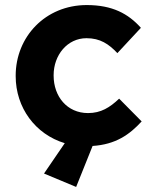

<svg xmlns="http://www.w3.org/2000/svg" viewBox="-20 -566 611 759"><path d="M236 0 154 120 281 173 346 11C438 5 492 -34 540 -86L451 -176C414 -141 379 -119 328 -119C245 -119 192 -185 192 -267V-269C192 -348 246 -415 322 -415C376 -415 410 -392 444 -356L537 -456C487 -512 424 -546 323 -546C159 -546 42 -420 42 -267V-265C42 -140 120 -35 236 0Z"/></svg>

Font: Mission
Style: Bold
Weight: 700
Version: Version 1.000;FEAKit 1.0